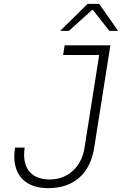

<svg xmlns="http://www.w3.org/2000/svg" viewBox="-20 -965 640 995"><path d="M54 -155Q54 -168 58 -200H108Q105 -181 105 -163Q105 -102 139.5 -68.5Q174 -35 237 -35Q308 -35 357 -79.5Q406 -124 418 -199L494 -680H307L315 -730H552L468 -199Q452 -98 390.5 -44Q329 10 230 10Q146 10 100 -33.5Q54 -77 54 -155ZM337 -805H292L434 -945H494L592 -805H547L461 -914H458Z"/></svg>

Font: JetBrains Mono Extra Light
Style: Italic
Weight: 200
Italic angle: -9°
Monospace: yes
Designer: Philipp Nurullin, Konstantin Bulenkov
Foundry: JetBrains
Version: 2.002